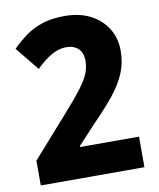

<svg xmlns="http://www.w3.org/2000/svg" viewBox="-82 -789 707 854"><g transform="rotate(-10 271.5 -362.0)"><path d="M501 0H33V-112L194 -294Q245 -351 273.5 -388.5Q302 -426 313.5 -454Q325 -482 325 -512Q325 -548 305 -567Q285 -586 251 -586Q218 -586 185.5 -568Q153 -550 114 -512L28 -618Q59 -649 92.5 -673Q126 -697 168.5 -710.5Q211 -724 268 -724Q334 -724 383 -699Q432 -674 459.5 -630Q487 -586 487 -529Q487 -475 468 -429Q449 -383 411 -335.5Q373 -288 314 -228L235 -143V-138H501Z"/></g></svg>

Font: Noto Sans Armenian SemiCondensed ExtraBold
Style: Regular
Weight: 800
Width: 4
Designer: Monotype Design Team
Foundry: Monotype Imaging Inc.
Version: Version 2.008; ttfautohint (v1.8.4.7-5d5b)